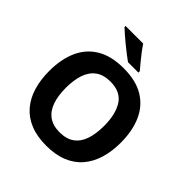

<svg xmlns="http://www.w3.org/2000/svg" viewBox="-245 -1105 1287 1287"><g transform="rotate(45 398.0 -462.0)"><path d="M737.8 -357.9Q737.8 -275.4 717.3 -207.8Q696.8 -140.1 655 -91.3Q613.3 -42.5 549.3 -16.4Q485.4 9.8 397.9 9.8Q310.5 9.8 246.6 -16.4Q182.6 -42.5 140.9 -91.3Q99.1 -140.1 78.6 -208Q58.1 -275.9 58.1 -358.9Q58.1 -469.7 94.5 -552Q130.9 -634.3 206.5 -679.7Q282.2 -725.1 398.9 -725.1Q515.1 -725.1 590.1 -679.7Q665 -634.3 701.4 -551.8Q737.8 -469.2 737.8 -357.9ZM216.8 -357.9Q216.8 -283.2 235.6 -229.2Q254.4 -175.3 294.4 -146.2Q334.5 -117.2 397.9 -117.2Q462.4 -117.2 502.4 -146.2Q542.5 -175.3 560.8 -229.2Q579.1 -283.2 579.1 -357.9Q579.1 -470.2 537.1 -534.7Q495.1 -599.1 398.9 -599.1Q335 -599.1 294.7 -570.1Q254.4 -541 235.6 -487.1Q216.8 -433.1 216.8 -357.9ZM374 -934.1Q388.7 -911.6 409.4 -884.3Q430.2 -856.9 451.7 -831.3Q473.1 -805.7 488.8 -787.1V-773.9H390.1Q371.1 -787.1 345.7 -806.9Q320.3 -826.7 293.7 -848.4Q267.1 -870.1 244.1 -890.1Q221.2 -910.2 207 -923.8V-934.1Z"/></g></svg>

Font: Wonky
Style: Regular
Weight: 400
Designer: Monotype Design Team
Foundry: Monotype Imaging Inc.
Version: Version 3.000